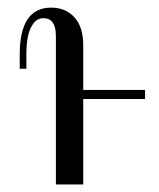

<svg xmlns="http://www.w3.org/2000/svg" viewBox="-20 -488 420 508"><path d="M200.2 0H127.9V-392.1Q127.9 -439.9 95.2 -439.9Q78.1 -439.9 67.6 -424.8Q57.1 -409.7 53.5 -389.6Q49.8 -369.6 49.8 -344.2V-306.2H32.2V-344.2Q32.2 -467.8 115.2 -467.8Q153.8 -467.8 177 -442.1Q200.2 -416.5 200.2 -369.1V-250H363.8V-226.1H200.2Z"/></svg>

Font: Flanker Steampunk
Style: Regular
Weight: 400
Designer: Alexey Kryukov, Leonardo Di Lena
Foundry: Alexey Kryukov, Leonardo Di Lena
Version: 1.210